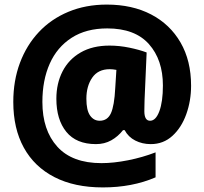

<svg xmlns="http://www.w3.org/2000/svg" viewBox="-20 -743 892 838"><path d="M814 -369Q814 -303 793 -244.5Q772 -186 732.5 -150Q693 -114 638 -114Q601 -114 570.5 -129.5Q540 -145 524 -175H517Q495 -147 465.5 -130.5Q436 -114 399 -114Q313 -114 269.5 -167.5Q226 -221 226 -312Q226 -379 253 -431.5Q280 -484 332 -514Q384 -544 458 -544Q501 -544 544.5 -535Q588 -526 620 -514L611 -308Q611 -300 610.5 -286Q610 -272 610 -258Q610 -216 635 -216Q660 -216 675.5 -257.5Q691 -299 691 -370Q691 -482 630 -550.5Q569 -619 448 -619Q356 -619 292.5 -578Q229 -537 197 -465Q165 -393 165 -298Q165 -175 230 -103Q295 -31 423 -31Q476 -31 539 -43.5Q602 -56 659 -78V31Q557 75 429 75Q305 75 217.5 30Q130 -15 84 -98.5Q38 -182 38 -298Q38 -391 67 -468.5Q96 -546 149.5 -603Q203 -660 278.5 -691.5Q354 -723 446 -723Q557 -723 639.5 -680Q722 -637 768 -557.5Q814 -478 814 -369ZM357 -312Q357 -262 373 -239Q389 -216 415 -216Q449 -216 464 -248.5Q479 -281 483 -359L488 -438Q472 -441 459 -441Q408 -441 382.5 -404Q357 -367 357 -312Z"/></svg>

Font: Noto Sans Bengali SemiCondensed Black
Style: Regular
Weight: 900
Width: 4
Designer: Joana Ranito - Universal Thirst; Jelle Bosma - Monotype Design Team
Foundry: Universal Thirst ehf.
Version: Version 3.000; ttfautohint (v1.8.4.7-5d5b)